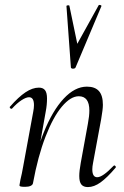

<svg xmlns="http://www.w3.org/2000/svg" viewBox="-20 -751 505 780"><path d="M302 -36Q302 -56 308 -89L337 -248Q343 -280 343 -302Q343 -360 300 -360Q267 -360 231.5 -318Q196 -276 165 -196Q134 -116 114 -7L102 -8Q122 -124 157.5 -212.5Q193 -301 238.5 -350Q284 -399 333 -399Q366 -399 382 -381Q398 -363 398 -325Q398 -307 391 -267L358 -89Q355 -74 355 -63Q355 -31 375 -31Q397 -31 441 -77Q443 -79 444 -79Q447 -79 449.5 -75.5Q452 -72 449 -69Q415 -29 388.5 -10Q362 9 337 9Q319 9 310.5 -1.5Q302 -12 302 -36ZM59 2 63 -21Q69 -45 74 -74L115 -297Q118 -312 118 -324Q118 -356 98 -356Q86 -356 67.5 -344Q49 -332 29 -310Q28 -309 26 -309Q23 -309 20.5 -312.5Q18 -316 21 -318Q55 -357 83.5 -376Q112 -395 138 -395Q155 -395 163 -384.5Q171 -374 171 -351Q171 -325 166 -299L114 -7Q113 0 104.5 4Q96 8 82 8Q68 8 63.5 6.5Q59 5 59 2ZM262 -727 294 -573 381 -730Q382 -731 384 -731Q387 -731 390 -729.5Q393 -728 392 -726L287 -477Q285 -472 276 -472Q273 -472 270.5 -473.5Q268 -475 268 -477L250 -726Q250 -729 256 -729.5Q262 -730 262 -727Z"/></svg>

Font: Cormorant Infant
Style: Italic
Weight: 400
Italic angle: -10°
Designer: Christian Thalmann (Catharsis Fonts)
Foundry: Catharsis Fonts
Version: Version 4.000